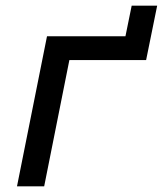

<svg xmlns="http://www.w3.org/2000/svg" viewBox="-20 -658 575 678"><path d="M40 0H136L225 -446H496L535 -638H445L423 -530H146Z"/></svg>

Font: AWKNG-Font Medium
Style: Italic
Weight: 500
Italic angle: -11.3°
Designer: Awakening Church
Foundry: Awakening Church
Version: Version 1.700;PS 001.700;hotconv 1.0.88;makeotf.lib2.5.64775